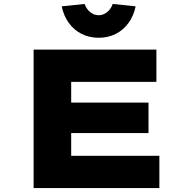

<svg xmlns="http://www.w3.org/2000/svg" viewBox="-20 -951 946 971"><path d="M150 0V-700H771V-537H340V-163H786V0ZM252 -278V-432H731V-278ZM479 -760Q432 -760 393 -779.5Q354 -799 328 -835Q302 -871 292 -919L408 -931Q417 -905 436.5 -889.5Q456 -874 479 -874Q502 -874 521.5 -889.5Q541 -905 550 -931L666 -919Q656 -871 630 -835Q604 -799 565.5 -779.5Q527 -760 479 -760Z"/></svg>

Font: Lexend Tera ExtraBold
Style: Regular
Weight: 800
Designer: Bonnie Shaver-Troup, Thomas Jockin
Foundry: Lexend
Version: Version 1.007